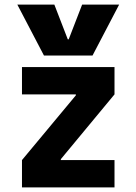

<svg xmlns="http://www.w3.org/2000/svg" viewBox="-20 -810 590 830"><path d="M55 -790H215L273 -640H277L335 -790H495L380 -570H170ZM75 0V-118L308 -398V-402H75V-520H475V-402L243 -122V-118H475V0Z"/></svg>

Font: M PLUS Code Latin SemiExpanded
Style: Bold
Weight: 700
Width: 6
Designer: Coji Morishita
Foundry: UNDERFOREST DESIGN
Version: Version 1.002; ttfautohint (v1.8.3)